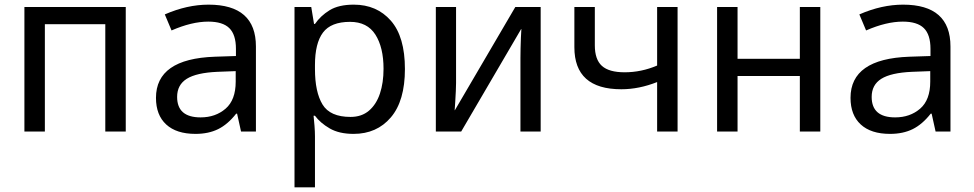

<svg xmlns="http://www.w3.org/2000/svg" viewBox="-20 -566 4190 826"><path d="M85 0V-536H521V0H433V-462H173V0Z M821 10Q739 10 695 -30.5Q651 -71 651 -145Q651 -313 904 -322L995 -325V-356Q995 -417 966.5 -445Q938 -473 876 -473Q805 -473 718 -435L689 -504Q785 -546 877 -546Q1081 -546 1081 -366V0H1017L1000 -77H996Q960 -31 918.5 -10.5Q877 10 821 10ZM843 -61Q907 -61 950.5 -98.5Q994 -136 994 -215V-260L915 -257Q825 -253 783.5 -227Q742 -201 742 -149Q742 -61 843 -61Z M1247 240V-536H1319L1331 -463H1335Q1359 -498 1398 -522Q1437 -546 1502 -546Q1601 -546 1661.5 -477Q1722 -408 1722 -269Q1722 -132 1661.5 -61Q1601 10 1501 10Q1439 10 1398.5 -13.5Q1358 -37 1335 -68H1329Q1331 -51 1333 -25Q1335 1 1335 20V240ZM1488 -63Q1536 -63 1567.5 -90Q1599 -117 1614.5 -163.5Q1630 -210 1630 -270Q1630 -362 1595 -417Q1560 -472 1486 -472Q1404 -472 1369.5 -426Q1335 -380 1335 -286V-269Q1335 -170 1367.5 -116.5Q1400 -63 1488 -63Z M1855 0V-536H1942V-209Q1942 -197 1941 -174Q1940 -151 1938.5 -128.5Q1937 -106 1936 -92H1937L2197 -536H2306V0H2219V-316Q2219 -332 2219.5 -356.5Q2220 -381 2221 -404.5Q2222 -428 2223 -441H2222L1964 0Z M2807 0V-213Q2729 -182 2653 -182Q2451 -182 2451 -363V-536H2539V-371Q2539 -310 2569.5 -282.5Q2600 -255 2667 -255Q2739 -255 2807 -284V-536H2895V0Z M3065 0V-536H3153V-313H3421V-536H3509V0H3421V-239H3153V0Z M3809 10Q3727 10 3683 -30.5Q3639 -71 3639 -145Q3639 -313 3892 -322L3983 -325V-356Q3983 -417 3954.5 -445Q3926 -473 3864 -473Q3793 -473 3706 -435L3677 -504Q3773 -546 3865 -546Q4069 -546 4069 -366V0H4005L3988 -77H3984Q3948 -31 3906.5 -10.5Q3865 10 3809 10ZM3831 -61Q3895 -61 3938.5 -98.5Q3982 -136 3982 -215V-260L3903 -257Q3813 -253 3771.5 -227Q3730 -201 3730 -149Q3730 -61 3831 -61Z"/></svg>

Font: Noto Sans Living
Style: Regular
Weight: 400
Designer: Monotype Design Team
Foundry: Monotype Imaging Inc.
Version: Version 2.013; ttfautohint (v1.8.4.7-5d5b)